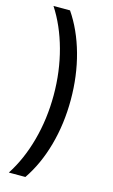

<svg xmlns="http://www.w3.org/2000/svg" viewBox="-131 -791 567 964"><g transform="rotate(15 152.0 -309.0)"><path d="M107 -742Q165 -657 196 -545.5Q227 -434 227 -309Q227 -184 196 -72.5Q165 39 107 124H21Q77 38 107.5 -74Q138 -186 138 -309Q138 -432 107.5 -544Q77 -656 21 -742Z"/></g></svg>

Font: Montserrat
Style: Regular
Weight: 400
Designer: Julieta Ulanovsky
Foundry: Julieta Ulanovsky
Version: Version 6.001